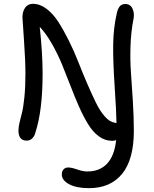

<svg xmlns="http://www.w3.org/2000/svg" viewBox="-20 -775 809 1010"><path d="M448.2 214.8Q382.3 214.8 343.8 194.1Q305.2 173.3 305.2 143.1Q305.2 125.5 314.5 115.7Q323.7 106 338.9 106Q356 106 386 116.5Q416 127 439 127Q504.9 127 543.7 85.4Q582.5 43.9 590.8 -38.1Q583 -34.2 569.8 -34.2Q532.2 -34.2 500 -57.9Q467.8 -81.5 442.9 -122.6Q418 -163.6 395.5 -214.4Q373 -265.1 350.6 -324Q328.1 -382.8 305.7 -437.3Q283.2 -491.7 252.7 -545.2Q222.2 -598.6 189 -633.8Q204.1 -495.1 204.1 -387.2Q204.1 -193.4 166 -77.1Q161.6 -58.6 149.4 -46.9Q137.2 -35.2 120.1 -35.2Q77.1 -35.2 77.1 -88.9Q77.1 -105.5 82.8 -130.4Q88.4 -155.3 95.5 -181.6Q102.5 -208 108.2 -262.9Q113.8 -317.9 113.8 -387.2Q113.8 -455.1 106 -565.9Q98.1 -676.8 98.1 -683.1Q98.1 -714.4 112.3 -734.6Q126.5 -754.9 152.8 -754.9Q189.9 -754.9 224.6 -728.8Q259.3 -702.6 286.9 -659.7Q314.5 -616.7 342 -561.5Q369.6 -506.3 392.1 -448.7Q414.6 -391.1 438.7 -335.2Q462.9 -279.3 484.6 -234.9Q506.3 -190.4 532 -161.6Q557.6 -132.8 583 -129.9Q584.5 -129.4 587.9 -128.4Q591.3 -127.4 592.8 -127Q591.8 -190.9 583 -322Q574.2 -453.1 575.4 -541Q576.7 -628.9 594.2 -704.1Q600.1 -731 610.6 -742.4Q621.1 -753.9 639.2 -753.9Q665.5 -753.9 677 -729.5Q688.5 -705.1 682.1 -673.8Q668.9 -607.9 666.5 -532Q664.1 -456.1 668.7 -395.5Q673.3 -335 678.7 -245.8Q684.1 -156.7 684.1 -86.9Q684.1 63.5 622.6 139.2Q561 214.8 448.2 214.8Z"/></svg>

Font: Shantell Sans Irregular Bouncy
Style: Regular
Weight: 400
Designer: Stephen Nixon, Anya Danilova, Shantell Martin
Foundry: Arrow Type
Version: Version 1.006;[9816181b4]